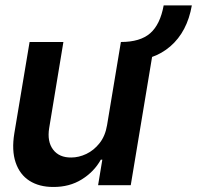

<svg xmlns="http://www.w3.org/2000/svg" viewBox="-20 -706 751 732"><path d="M465.8 -473.6 440.9 -545.9Q514.6 -545.9 552.7 -579.3Q590.8 -612.8 604 -685.5H711.4Q693.8 -585 629.4 -529.3Q564.9 -473.6 465.8 -473.6ZM388.2 -229 440.9 -545.9H569.3L478.5 0H354L370.1 -97.2H364.3Q338.9 -51.3 291.7 -22Q244.6 7.3 182.6 6.8Q129.4 6.8 92.3 -16.8Q55.2 -40.5 39.6 -86.7Q23.9 -132.8 34.7 -198.2L92.8 -545.9H221.7L167.5 -217.8Q159.2 -166.5 182.4 -135.7Q205.6 -105 251.5 -105.5Q280.3 -105.5 309.1 -119.1Q337.9 -132.8 359.6 -160.2Q381.3 -187.5 388.2 -229Z"/></svg>

Font: Inter Tight SemiBold
Style: Italic
Weight: 600
Italic angle: -9.39999°
Designer: Rasmus Andersson
Foundry: rsms
Version: Version 3.004